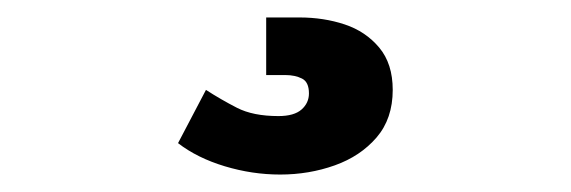

<svg xmlns="http://www.w3.org/2000/svg" viewBox="-20 12 654 220"><path d="M301 212Q269 212 237.5 202.5Q206 193 184 176L216 115Q233 126 251.5 135.5Q270 145 299 145Q317 145 325.5 137.5Q334 130 334 119Q334 106 326 102Q318 98 307 98H285V32H323Q351 32 375 40Q399 48 414.5 66.5Q430 85 430 115Q430 148 411.5 169.5Q393 191 363.5 201.5Q334 212 301 212Z"/></svg>

Font: Chivo Medium Black
Style: Regular
Weight: 900
Version: Version 2.002